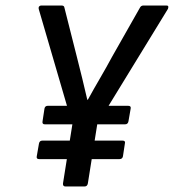

<svg xmlns="http://www.w3.org/2000/svg" viewBox="-20 -675 629 695"><path d="M217 0Q207 0 208 -11L242 -225L120 -643Q119 -649 122 -652Q125 -655 129 -655H203Q212 -655 213 -648L258 -470Q268 -431 277.5 -392Q287 -353 296 -314H298Q320 -354 342.5 -392.5Q365 -431 386 -470L487 -648Q491 -655 499 -655H583Q588 -655 589 -652Q590 -649 588 -643L332 -225L298 -11Q296 0 286 0ZM122 -99Q111 -99 113 -109L121 -155Q123 -166 133 -166H424Q435 -166 432 -155L425 -109Q423 -99 412 -99ZM142 -225Q132 -225 134 -236L141 -282Q143 -292 153 -292H444Q455 -292 453 -282L445 -236Q443 -225 433 -225Z"/></svg>

Font: Sofia Sans Semi Condensed Medium
Style: Italic
Weight: 500
Italic angle: -9°
Version: Version 4.100